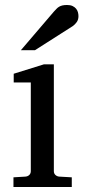

<svg xmlns="http://www.w3.org/2000/svg" viewBox="-20 -753 343 773"><path d="M34.2 0V-39.1L83 -42Q92.3 -43 98.1 -48.8Q104 -54.7 104 -64V-420.9H35.2V-456.1L157.2 -494.1H196.8V-64Q196.8 -54.7 202.9 -48.8Q209 -43 217.8 -42L269 -39.1V0ZM295.9 -688Q295.9 -674.3 289.3 -664.6Q282.7 -654.8 272.9 -647.9L120.6 -550.8H64L196.8 -706.1Q202.6 -712.4 207.5 -717.5Q212.4 -722.7 218.3 -726.1Q224.1 -729.5 231.7 -731.2Q239.3 -732.9 250 -732.9Q263.2 -732.9 272 -728.8Q280.8 -724.6 286.1 -718.3Q291.5 -711.9 293.7 -703.9Q295.9 -695.8 295.9 -688Z"/></svg>

Font: BabelStone Ogham Bound
Style: Regular
Weight: 400
Designer: Andrew West
Foundry: BabelStone
Version: Version 2.02 March 14, 2022